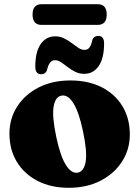

<svg xmlns="http://www.w3.org/2000/svg" viewBox="-20 -880 664 914"><path d="M315.5 -497Q400.5 -497 464 -464.8Q527.5 -432.5 562.8 -374.5Q598 -316.5 598 -239.5Q598 -168.5 561 -111Q524 -53.5 458.8 -19.8Q393.5 14 307.5 14Q222.5 14 159 -18.8Q95.5 -51.5 60.2 -109.5Q25 -167.5 25 -243.5Q25 -316 62 -373.2Q99 -430.5 164.2 -463.8Q229.5 -497 315.5 -497ZM352 -58.5Q380.5 -65.5 388 -112Q395.5 -158.5 375 -255.5Q355.5 -348 328.8 -389.8Q302 -431.5 271 -424.5Q242.5 -418 235 -371.2Q227.5 -324.5 248 -227.5Q267.5 -135 294.5 -93.2Q321.5 -51.5 352 -58.5ZM381 -528.5Q358 -528.5 338.2 -538.2Q318.5 -548 301.8 -561Q285 -574 270.2 -583.8Q255.5 -593.5 241.5 -593.5Q213.5 -593.5 203.5 -545Q196 -526.5 176 -526.5Q148 -526.5 148 -563Q148 -633.5 173.8 -670.2Q199.5 -707 242.5 -707Q266 -707 285.5 -697.2Q305 -687.5 321.8 -674.8Q338.5 -662 353.2 -652.2Q368 -642.5 382 -642.5Q398 -642.5 406.5 -654.5Q415 -666.5 420 -691Q427.5 -709 448 -709Q475.5 -709 475.5 -673Q475.5 -602.5 449.8 -565.5Q424 -528.5 381 -528.5ZM135 -810.5Q135 -860 178 -860H445Q488 -860 488 -811Q488 -761.5 445 -761.5H178Q135 -761.5 135 -810.5Z"/></svg>

Font: Fraunces 9pt S000 Black
Style: Regular
Weight: 900
Version: Version 1.000; ttfautohint (v1.8.3)